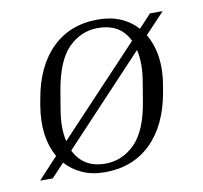

<svg xmlns="http://www.w3.org/2000/svg" viewBox="-63 -564 679 642"><g transform="rotate(-10 276.5 -243.5)"><path d="M481 -219Q462 -110 400.5 -50Q339 10 244 10Q201 10 167.5 -5Q134 -20 111 -46L68 0H25L92 -72Q52 -142 69 -246L73 -269Q92 -378 153 -437.5Q214 -497 308 -497Q352 -497 385.5 -482.5Q419 -468 442 -442L484 -487H527L461 -417Q503 -344 485 -242ZM134 -224Q123 -160 134 -115L409 -407Q380 -469 303 -469Q246 -469 203.5 -426.5Q161 -384 144 -284ZM420 -264Q431 -327 420 -374L145 -81Q159 -51 185.5 -34.5Q212 -18 250 -18Q308 -18 351 -61Q394 -104 410 -204Z"/></g></svg>

Font: Inria Serif Light
Style: Italic
Weight: 300
Italic angle: -10°
Designer: Black Foundry Team
Foundry: Black Foundry
Version: Version 1.000; ttfautohint (v1.8.3)